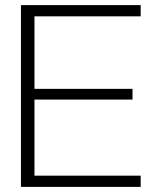

<svg xmlns="http://www.w3.org/2000/svg" viewBox="-20 -732 607 752"><path d="M531 0H62V-712H531V-668H115V-384H499V-342H115V-44H531Z"/></svg>

Font: Creato Display Light
Style: Regular
Weight: 300
Version: Version 1.000